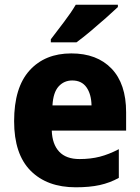

<svg xmlns="http://www.w3.org/2000/svg" viewBox="-20 -786 594 816"><path d="M283 -559Q392 -559 454 -494.5Q516 -430 516 -309V-231H200Q202 -173 231.5 -141.5Q261 -110 318 -110Q365 -110 404 -120Q443 -130 485 -152V-30Q447 -9 404 0.5Q361 10 302 10Q180 10 110 -60.5Q40 -131 40 -271Q40 -414 105.5 -486.5Q171 -559 283 -559ZM287 -444Q252 -444 229 -418.5Q206 -393 203 -338H369Q368 -386 347.5 -415Q327 -444 287 -444ZM481 -756Q462 -738 430.5 -710Q399 -682 365 -653.5Q331 -625 305 -606H196V-619Q221 -652 251.5 -692Q282 -732 302 -766H481Z"/></svg>

Font: Noto Sans Devanagari UI SemiCondensed ExtraBold
Style: Regular
Weight: 800
Width: 4
Designer: Jelle Bosma - Monotype Design Team
Foundry: Monotype Imaging Inc.
Version: Version 2.004; ttfautohint (v1.8.4.7-5d5b)